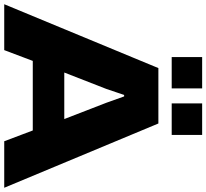

<svg xmlns="http://www.w3.org/2000/svg" viewBox="-56 -922 976 908"><g transform="rotate(90 432.0 -468.0)"><path d="M-2 0 300 -729H562L866 0H646L595 -135H266L215 0ZM321 -284H541L464 -483L434 -567H427L399 -484ZM248 -792V-936H396V-792ZM467 -792V-936H616V-792Z"/></g></svg>

Font: Mona Sans Expanded ExtraBold
Style: Regular
Weight: 800
Width: 7
Designer: Deni Anggara
Foundry: GitHub
Version: Version 1.001; ttfautohint (v1.8.4.7-5d5b);gftools[0.9.33]